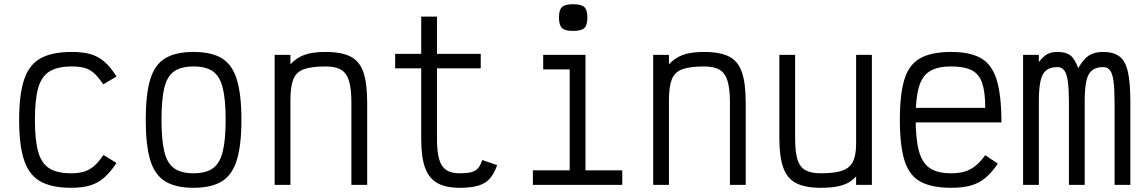

<svg xmlns="http://www.w3.org/2000/svg" viewBox="-20 -879 5440 913"><path d="M318 14Q225 14 171 -17Q117 -48 94 -119Q71 -190 71 -309Q71 -429 94.5 -500Q118 -571 172.5 -601.5Q227 -632 322 -632Q374 -632 410.5 -621.5Q447 -611 476.5 -585.5Q506 -560 534 -515L471 -478Q449 -511 429 -529.5Q409 -548 384 -555.5Q359 -563 322 -563Q255 -563 216.5 -540Q178 -517 162 -462Q146 -407 146 -309Q146 -213 161.5 -157.5Q177 -102 214.5 -78.5Q252 -55 318 -55Q355 -55 380.5 -63Q406 -71 427.5 -89.5Q449 -108 472 -142L534 -104Q505 -60 475 -34Q445 -8 408 3Q371 14 318 14Z M900 14Q815 14 765 -17Q715 -48 694 -119Q673 -190 673 -309Q673 -429 694 -500Q715 -571 765 -601.5Q815 -632 900 -632Q986 -632 1035.5 -601.5Q1085 -571 1106.5 -500Q1128 -429 1128 -309Q1128 -190 1106.5 -119Q1085 -48 1035.5 -17Q986 14 900 14ZM900 -55Q959 -55 992 -78.5Q1025 -102 1039 -157.5Q1053 -213 1053 -309Q1053 -407 1039 -462Q1025 -517 992 -540Q959 -563 900 -563Q842 -563 808.5 -540Q775 -517 761.5 -462Q748 -407 748 -309Q748 -213 761.5 -157.5Q775 -102 808.5 -78.5Q842 -55 900 -55Z M1286 0V-618H1361V-573Q1388 -603 1426 -617.5Q1464 -632 1528 -632Q1604 -632 1647 -610Q1690 -588 1708 -535.5Q1726 -483 1726 -392V0H1651V-392Q1651 -457 1639.5 -494.5Q1628 -532 1601.5 -547.5Q1575 -563 1528 -563Q1462 -563 1425.5 -550Q1389 -537 1375 -502.5Q1361 -468 1361 -403V0Z M2165 14Q2098 14 2058 -9.5Q2018 -33 2000.5 -83.5Q1983 -134 1983 -216V-554H1859V-623H1983V-800H2058V-623H2266V-554H2058V-216Q2058 -128 2081.5 -91.5Q2105 -55 2165 -55Q2201 -55 2221.5 -60.5Q2242 -66 2253.5 -79.5Q2265 -93 2273 -118L2344 -94Q2330 -53 2309 -29.5Q2288 -6 2253.5 4Q2219 14 2165 14Z M2689 0V-596L2736 -549H2563V-618H2764V0ZM2514 0V-69H2939V0ZM2705 -732Q2667 -732 2652.5 -745.5Q2638 -759 2638 -796Q2638 -832 2652.5 -845.5Q2667 -859 2705 -859Q2744 -859 2758.5 -845.5Q2773 -832 2773 -796Q2773 -759 2758.5 -745.5Q2744 -732 2705 -732Z M3086 0V-618H3161V-573Q3188 -603 3226 -617.5Q3264 -632 3328 -632Q3404 -632 3447 -610Q3490 -588 3508 -535.5Q3526 -483 3526 -392V0H3451V-392Q3451 -457 3439.5 -494.5Q3428 -532 3401.5 -547.5Q3375 -563 3328 -563Q3262 -563 3225.5 -550Q3189 -537 3175 -502.5Q3161 -468 3161 -403V0Z M3883 14Q3809 14 3766 -8Q3723 -30 3704.5 -82Q3686 -134 3686 -222V-618H3761V-222Q3761 -157 3772 -121Q3783 -85 3809.5 -70Q3836 -55 3883 -55Q3949 -55 3985 -67.5Q4021 -80 4036 -110.5Q4051 -141 4051 -195V-618H4126V0H4051V-40Q4033 -20 4010.5 -8.5Q3988 3 3957 8.5Q3926 14 3883 14Z M4503 14Q4410 14 4356.5 -15.5Q4303 -45 4281 -116Q4259 -187 4259 -309Q4259 -432 4281 -502.5Q4303 -573 4356.5 -602.5Q4410 -632 4503 -632Q4594 -632 4646 -601.5Q4698 -571 4720 -497.5Q4742 -424 4742 -297H4288V-366H4665Q4665 -441 4650.5 -484Q4636 -527 4600.5 -545Q4565 -563 4503 -563Q4438 -563 4401.5 -540.5Q4365 -518 4349.5 -465Q4334 -412 4334 -318Q4334 -219 4349.5 -161.5Q4365 -104 4401.5 -79.5Q4438 -55 4503 -55Q4540 -55 4567 -63Q4594 -71 4617.5 -89.5Q4641 -108 4665 -141L4725 -101Q4695 -57 4664.5 -32Q4634 -7 4595.5 3.5Q4557 14 4503 14Z M4845 0V-618H4920V-584Q4941 -611 4960 -621.5Q4979 -632 5009 -632Q5049 -632 5070 -615.5Q5091 -599 5107 -555Q5133 -599 5158.5 -615.5Q5184 -632 5226 -632Q5275 -632 5303.5 -610.5Q5332 -589 5343.5 -537Q5355 -485 5355 -395V0H5280V-395Q5280 -457 5275 -493Q5270 -529 5258.5 -544.5Q5247 -560 5226 -560Q5193 -560 5173.5 -545Q5154 -530 5146 -494.5Q5138 -459 5138 -398V0H5063V-389Q5063 -453 5058 -490.5Q5053 -528 5041 -544Q5029 -560 5009 -560Q4975 -560 4955.5 -545Q4936 -530 4928 -494.5Q4920 -459 4920 -398V0Z"/></svg>

Font: Victor Mono
Style: Regular
Weight: 400
Monospace: yes
Designer: Rune Bjørnerås
Version: Version 1.561;gftools[0.9.30]